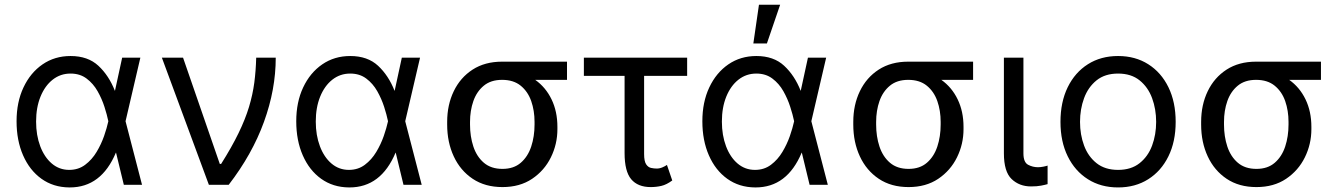

<svg xmlns="http://www.w3.org/2000/svg" viewBox="-20 -793 5747 824"><path d="M279.5 11.4H277Q208.8 10.7 158 -25.7Q107.2 -62.1 79.2 -126.1Q51.1 -190 51.1 -272.7Q51.1 -354.8 80.8 -417.8Q110.4 -480.8 162.6 -516.7Q214.8 -552.6 282.7 -552.6Q357.2 -552.6 402.2 -510.8Q447.1 -469.1 473 -403.4H473.4L504.3 -545.5H582.4L518.8 -272.7L589.5 0H511.4L478 -137.8H477.3Q414.8 11.4 279.5 11.4ZM277 -63.9Q316.4 -63.9 345.5 -85.8Q374.6 -107.6 394.5 -140.8Q414.4 -174 426.7 -209.3Q438.9 -244.7 444.6 -271.3L445 -272.7L444.6 -274.1Q439.3 -300.1 428.3 -334.5Q417.3 -369 398.8 -401.6Q380.3 -434.3 351.7 -455.8Q323.2 -477.3 282.7 -477.3Q239.3 -477.3 206 -451Q172.6 -424.7 153.8 -378.2Q134.9 -331.7 134.9 -271.3Q134.9 -212.4 152.7 -165.3Q170.5 -118.3 202.4 -91.1Q234.4 -63.9 277 -63.9Z M961.6 0H876.4L674.7 -545.5H765.6L923.3 -89.5H929Q974.8 -161.9 1003.7 -221.6Q1032.7 -281.2 1048.7 -334.2Q1064.6 -387.1 1071.4 -438.4Q1078.1 -489.7 1079.5 -545.5H1163.4Q1163.4 -409.1 1112.9 -270.1Q1062.5 -131 961.6 0Z M1479.8 11.4H1477.3Q1409.1 10.7 1358.3 -25.7Q1307.5 -62.1 1279.5 -126.1Q1251.4 -190 1251.4 -272.7Q1251.4 -354.8 1281.1 -417.8Q1310.7 -480.8 1362.9 -516.7Q1415.1 -552.6 1483 -552.6Q1557.5 -552.6 1602.5 -510.8Q1647.4 -469.1 1673.3 -403.4H1673.7L1704.5 -545.5H1782.7L1719.1 -272.7L1789.8 0H1711.6L1678.3 -137.8H1677.6Q1615.1 11.4 1479.8 11.4ZM1477.3 -63.9Q1516.7 -63.9 1545.8 -85.8Q1574.9 -107.6 1594.8 -140.8Q1614.7 -174 1627 -209.3Q1639.2 -244.7 1644.9 -271.3L1645.2 -272.7L1644.9 -274.1Q1639.6 -300.1 1628.6 -334.5Q1617.5 -369 1599.1 -401.6Q1580.6 -434.3 1552 -455.8Q1523.4 -477.3 1483 -477.3Q1439.6 -477.3 1406.2 -451Q1372.9 -424.7 1354 -378.2Q1335.2 -331.7 1335.2 -271.3Q1335.2 -212.4 1353 -165.3Q1370.7 -118.3 1402.7 -91.1Q1434.7 -63.9 1477.3 -63.9Z M2136.4 9.9Q2061.8 9.9 2008.7 -25.6Q1955.6 -61.1 1927.4 -121.8Q1899.1 -182.5 1899.1 -258.5V-269.9Q1899.1 -343 1927.4 -401.6Q1955.6 -460.2 2008.3 -494.3Q2061.1 -528.4 2134.9 -528.4H2413.4V-450.3H2277Q2322.1 -418.3 2347.1 -366.5Q2372.2 -314.6 2372.2 -248.6V-238.6Q2372.2 -174.7 2344.3 -117.9Q2316.4 -61.1 2263.7 -25.6Q2210.9 9.9 2136.4 9.9ZM2136.4 -68.2Q2184.7 -68.2 2215 -94.5Q2245.4 -120.7 2259.8 -164.1Q2274.1 -207.4 2274.1 -258.5V-269.9Q2274.1 -318.2 2259.8 -359.2Q2245.4 -400.2 2214.7 -425.2Q2183.9 -450.3 2134.9 -450.3Q2086.6 -450.3 2056.3 -425.2Q2025.9 -400.2 2011.5 -359.2Q1997.2 -318.2 1997.2 -269.9V-258.5Q1997.2 -207.4 2011.5 -164.1Q2025.9 -120.7 2056.6 -94.5Q2087.4 -68.2 2136.4 -68.2Z M2772.7 9.9Q2717.3 9.9 2688.9 -23.8Q2660.5 -57.5 2660.5 -136.4V-467.3H2485.8V-545.5H2929V-467.3H2744.3V-132.1Q2744.3 -100.9 2753 -87.9Q2761.7 -74.9 2774.3 -72.3Q2786.9 -69.6 2798.3 -69.6Q2811.1 -69.6 2823 -74.8Q2834.9 -79.9 2842.3 -85.2L2865.1 -18.5Q2840.6 -0.4 2818.4 4.8Q2796.2 9.9 2772.7 9.9Z M3271.3 -606.5H3213.1L3237.2 -772.7H3328.1ZM3222.7 11.4H3220.2Q3152 10.7 3101.2 -25.7Q3050.4 -62.1 3022.4 -126.1Q2994.3 -190 2994.3 -272.7Q2994.3 -354.8 3024 -417.8Q3053.6 -480.8 3105.8 -516.7Q3158 -552.6 3225.9 -552.6Q3300.4 -552.6 3345.3 -510.8Q3390.3 -469.1 3416.2 -403.4H3416.5L3447.4 -545.5H3525.6L3462 -272.7L3532.7 0H3454.5L3421.2 -137.8H3420.5Q3358 11.4 3222.7 11.4ZM3220.2 -63.9Q3259.6 -63.9 3288.7 -85.8Q3317.8 -107.6 3337.7 -140.8Q3357.6 -174 3369.9 -209.3Q3382.1 -244.7 3387.8 -271.3L3388.1 -272.7L3387.8 -274.1Q3382.5 -300.1 3371.4 -334.5Q3360.4 -369 3342 -401.6Q3323.5 -434.3 3294.9 -455.8Q3266.3 -477.3 3225.9 -477.3Q3182.5 -477.3 3149.1 -451Q3115.8 -424.7 3096.9 -378.2Q3078.1 -331.7 3078.1 -271.3Q3078.1 -212.4 3095.9 -165.3Q3113.6 -118.3 3145.6 -91.1Q3177.6 -63.9 3220.2 -63.9Z M3879.3 9.9Q3804.7 9.9 3751.6 -25.6Q3698.5 -61.1 3670.3 -121.8Q3642 -182.5 3642 -258.5V-269.9Q3642 -343 3670.3 -401.6Q3698.5 -460.2 3751.2 -494.3Q3804 -528.4 3877.8 -528.4H4156.2V-450.3H4019.9Q4065 -418.3 4090 -366.5Q4115.1 -314.6 4115.1 -248.6V-238.6Q4115.1 -174.7 4087.2 -117.9Q4059.3 -61.1 4006.6 -25.6Q3953.8 9.9 3879.3 9.9ZM3879.3 -68.2Q3927.6 -68.2 3957.9 -94.5Q3988.3 -120.7 4002.7 -164.1Q4017 -207.4 4017 -258.5V-269.9Q4017 -318.2 4002.7 -359.2Q3988.3 -400.2 3957.6 -425.2Q3926.8 -450.3 3877.8 -450.3Q3829.5 -450.3 3799.2 -425.2Q3768.8 -400.2 3754.4 -359.2Q3740.1 -318.2 3740.1 -269.9V-258.5Q3740.1 -207.4 3754.4 -164.1Q3768.8 -120.7 3799.5 -94.5Q3830.3 -68.2 3879.3 -68.2Z M4404.8 7.1Q4354.8 7.1 4321.6 -24.5Q4288.4 -56.1 4288.4 -134.9V-545.5H4372.2V-134.9Q4372.2 -96.6 4392.2 -85.9Q4412.3 -75.3 4434.7 -75.3Q4445.3 -75.3 4457.9 -77.8Q4470.5 -80.3 4475.9 -82.4V-2.8Q4465.2 0.4 4447.8 3.7Q4430.4 7.1 4404.8 7.1Z M4778.4 11.4Q4704.5 11.4 4649 -23.8Q4593.4 -58.9 4562.3 -122.2Q4531.2 -185.4 4531.2 -269.9Q4531.2 -355.1 4562.3 -418.7Q4593.4 -482.2 4649 -517.4Q4704.5 -552.6 4778.4 -552.6Q4852.3 -552.6 4907.8 -517.4Q4963.4 -482.2 4994.5 -418.7Q5025.6 -355.1 5025.6 -269.9Q5025.6 -185.4 4994.5 -122.2Q4963.4 -58.9 4907.8 -23.8Q4852.3 11.4 4778.4 11.4ZM4778.4 -63.9Q4834.5 -63.9 4870.7 -92.7Q4907 -121.4 4924.4 -168.3Q4941.8 -215.2 4941.8 -269.9Q4941.8 -324.6 4924.4 -371.8Q4907 -419 4870.7 -448.2Q4834.5 -477.3 4778.4 -477.3Q4722.3 -477.3 4686.1 -448.2Q4649.9 -419 4632.5 -371.8Q4615.1 -324.6 4615.1 -269.9Q4615.1 -215.2 4632.5 -168.3Q4649.9 -121.4 4686.1 -92.7Q4722.3 -63.9 4778.4 -63.9Z M5372.2 9.9Q5297.6 9.9 5244.5 -25.6Q5191.4 -61.1 5163.2 -121.8Q5134.9 -182.5 5134.9 -258.5V-269.9Q5134.9 -343 5163.2 -401.6Q5191.4 -460.2 5244.1 -494.3Q5296.9 -528.4 5370.7 -528.4H5649.1V-450.3H5512.8Q5557.9 -418.3 5582.9 -366.5Q5608 -314.6 5608 -248.6V-238.6Q5608 -174.7 5580.1 -117.9Q5552.2 -61.1 5499.5 -25.6Q5446.7 9.9 5372.2 9.9ZM5372.2 -68.2Q5420.5 -68.2 5450.8 -94.5Q5481.2 -120.7 5495.6 -164.1Q5509.9 -207.4 5509.9 -258.5V-269.9Q5509.9 -318.2 5495.6 -359.2Q5481.2 -400.2 5450.5 -425.2Q5419.7 -450.3 5370.7 -450.3Q5322.4 -450.3 5292.1 -425.2Q5261.7 -400.2 5247.3 -359.2Q5233 -318.2 5233 -269.9V-258.5Q5233 -207.4 5247.3 -164.1Q5261.7 -120.7 5292.4 -94.5Q5323.2 -68.2 5372.2 -68.2Z"/></svg>

Font: Linik Sans
Style: Regular
Weight: 400
Designer: Rasmus Andersson (font), Marc Monis (original base), Kil Hyung-jin (Pretendard portions), Cristiano Sobral (main changes
Foundry: rsms
Version: Version 3.018;May 31, 2022;FontCreator 14.0.0.2814 64-bit; t